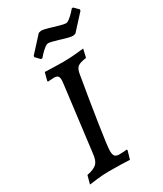

<svg xmlns="http://www.w3.org/2000/svg" viewBox="-216 -949 887 1042"><g transform="rotate(-30 227.0 -428.0)"><path d="M211 -93Q211 -69 219 -60Q227 -51 246 -51Q263 -51 276 -52Q289 -53 293 -54L296 -49L281 3Q267 2 227.5 1Q188 0 148 0Q116 0 77 4.5Q38 9 26 11L40 -41Q85 -50 102.5 -67.5Q120 -85 124 -127L175 -535Q177 -553 177 -557Q177 -575 170 -582Q163 -589 146 -589Q135 -589 123.5 -588Q112 -587 108 -587Q108 -588 107 -589.5Q106 -591 106 -592L119 -641L143 -640Q197 -638 241 -638Q268 -638 309 -641.5Q350 -645 363 -647L351 -595Q312 -590 297.5 -579Q283 -568 278 -539Q253 -393 232 -257Q211 -121 211 -93ZM110 -739 111 -747 197 -841 213 -845Q231 -845 287 -827Q295 -825 318 -818.5Q341 -812 351 -812Q361 -812 376 -824Q391 -836 403.5 -849.5Q416 -863 419 -867H427L454 -840L453 -832L367 -738L351 -734Q332 -734 276 -752Q227 -767 213 -767Q203 -767 188 -755Q173 -743 160.5 -729.5Q148 -716 145 -712H136Z"/></g></svg>

Font: Alegreya SC Medium
Style: Italic
Weight: 500
Italic angle: -7°
Designer: Juan Pablo del Peral
Foundry: Huerta Tipografica
Version: Version 2.007; ttfautohint (v1.6)